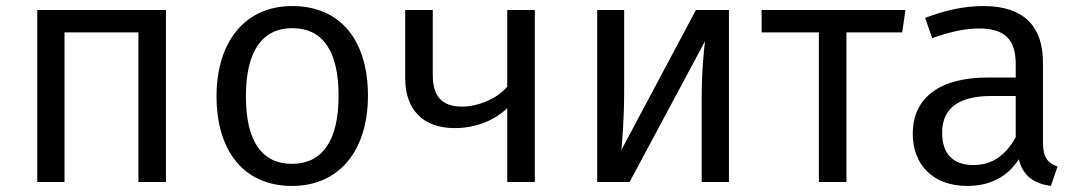

<svg xmlns="http://www.w3.org/2000/svg" viewBox="-20 -601 3568 634"><path d="M437 0H528V-568H103V0H193V-494H437Z M945 -581C787 -581 695 -461 695 -283C695 -103 785 13 944 13C1103 13 1195 -107 1195 -285C1195 -467 1105 -581 945 -581ZM945 -508C1044 -508 1098 -435 1098 -285C1098 -133 1042 -60 944 -60C846 -60 792 -133 792 -283C792 -435 848 -508 945 -508Z M1655 -568V-315C1622 -275 1558 -249 1506 -249C1442 -249 1409 -280 1409 -354V-568H1318V-343C1318 -239 1376 -178 1482 -178C1551 -178 1614 -204 1655 -244V0H1746V-568Z M2387 -568H2278L2032 -106C2034 -125 2041 -212 2041 -294V-568H1952V0H2059L2308 -465C2306 -449 2297 -372 2297 -279V0H2387Z M2970 -568H2495V-494H2684V0H2775V-494H2959Z M3424 -131V-394C3424 -512 3363 -581 3228 -581C3165 -581 3104 -568 3035 -542L3058 -475C3116 -496 3168 -507 3212 -507C3294 -507 3334 -474 3334 -390V-345H3241C3085 -345 2994 -280 2994 -159C2994 -57 3061 13 3174 13C3245 13 3305 -14 3344 -75C3359 -18 3395 5 3450 13L3472 -51C3442 -62 3424 -78 3424 -131ZM3194 -56C3126 -56 3091 -94 3091 -163C3091 -244 3147 -284 3253 -284H3334V-148C3300 -87 3256 -56 3194 -56Z"/></svg>

Font: Glow Sans SC Normal Book
Style: Regular
Weight: 500
Designer: Ryoko NISHIZUKA (kana, bopomofo & ideographs); Paul D. Hunt (Latin, Greek & Cyrillic); Sandoll Communications, Soo-young
Version: Version 0.93